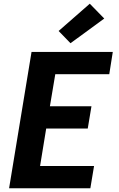

<svg xmlns="http://www.w3.org/2000/svg" viewBox="-20 -1015 640 1035"><path d="M29 0 150 -735H588L569 -615H278L249 -442H473L453 -322H229L196 -120H487L467 0ZM360 -782 296 -848 464 -995 542 -915Z"/></svg>

Font: Iosevka Heavy Extended Oblique
Style: Regular
Weight: 900
Width: 7
Italic angle: -9°
Monospace: yes
Designer: Belleve Invis
Foundry: Belleve Invis
Version: Version 32.5.0; ttfautohint (v1.8.4)